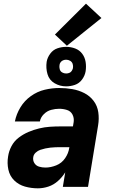

<svg xmlns="http://www.w3.org/2000/svg" viewBox="-20 -1017 616 1045"><path d="M186 8Q215 8 243.5 -1.5Q272 -11 295.5 -32Q319 -53 335 -79L322 0H459L514 -335Q520 -371 515 -406Q510 -441 489.5 -468Q469 -495 438.5 -510.5Q408 -526 373.5 -532Q339 -538 302 -538Q263 -538 223 -528.5Q183 -519 148 -494Q113 -469 91 -432.5Q69 -396 61 -356H197Q201 -378 218.5 -395.5Q236 -413 258.5 -419Q281 -425 302 -425Q324 -425 344.5 -418.5Q365 -412 374.5 -393.5Q384 -375 381 -353L377 -329H309Q280 -329 251 -327Q222 -325 193 -318Q164 -311 135.5 -299Q107 -287 82 -268Q57 -249 42.5 -221.5Q28 -194 24 -165Q18 -129 25.5 -94Q33 -59 57.5 -35Q82 -11 116 -1.5Q150 8 186 8ZM227 -105Q209 -105 192.5 -110Q176 -115 167 -129.5Q158 -144 161 -162Q163 -176 174.5 -186.5Q186 -197 199.5 -201.5Q213 -206 226.5 -209Q240 -212 254 -213.5Q268 -215 281.5 -215.5Q295 -216 309 -216H358L357 -213Q353 -183 334.5 -156Q316 -129 286 -117Q256 -105 227 -105ZM340 -547Q364 -547 387.5 -555Q411 -563 426.5 -584Q442 -605 446 -629Q450 -655 446 -680Q442 -705 427.5 -724.5Q413 -744 389.5 -753Q366 -762 340 -762Q316 -762 292.5 -754Q269 -746 253.5 -725Q238 -704 234 -681Q229 -646 238.5 -613.5Q248 -581 277 -564Q306 -547 340 -547ZM340 -617Q328 -617 318 -623Q308 -629 305 -640.5Q302 -652 304 -664Q305 -672 310.5 -679Q316 -686 324 -689Q332 -692 340 -692Q352 -692 362 -686Q372 -680 375.5 -669Q379 -658 377 -646Q375 -638 370 -630.5Q365 -623 356.5 -620Q348 -617 340 -617ZM344 -768 532 -919 448 -997 279 -829Z"/></svg>

Font: Iosevka Sparkle XBdObl
Style: Regular
Weight: 800
Italic angle: -9°
Designer: Belleve Invis
Foundry: Belleve Invis
Version: Version 4.5.0; ttfautohint (v1.8.3)